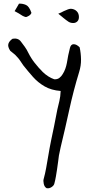

<svg xmlns="http://www.w3.org/2000/svg" viewBox="-20 -707 513 1051"><path d="M235 323Q223 316 219.5 299Q216 282 219 273Q227 244 232.5 213.5Q238 183 243 153Q252 99 260 60.5Q268 22 276 -16Q284 -54 294 -108Q299 -129 305 -154Q311 -179 312 -209Q261 -213 224.5 -234Q188 -255 160.5 -286Q133 -317 107 -350Q99 -361 91.5 -373Q84 -385 74 -395Q65 -406 54.5 -414Q44 -422 36 -429Q21 -452 26 -467.5Q31 -483 49 -495Q79 -500 94 -480Q105 -466 116 -450.5Q127 -435 135 -418Q150 -388 170.5 -362Q191 -336 214 -313Q243 -285 277 -273Q294 -272 305 -280.5Q316 -289 323 -301Q332 -315 337.5 -330.5Q343 -346 346 -362Q349 -383 353.5 -404Q358 -425 363 -445Q368 -465 383.5 -465Q399 -465 416 -448Q423 -416 423.5 -381.5Q424 -347 413 -312Q382 -211 359.5 -107.5Q337 -4 312 99Q305 129 302.5 144.5Q300 160 298.5 175.5Q297 191 292 222Q289 241 286 259Q283 277 278 296Q276 308 262.5 317Q249 326 235 323ZM120 -614Q106 -617 82 -634L60 -646Q65 -654 71 -664.5Q77 -675 84 -687Q104 -688 122 -680Q140 -672 152 -637Q150 -628 138 -620.5Q126 -613 120 -614ZM381 -581Q366 -581 355 -588Q344 -595 322 -613Q324 -612 318 -616.5Q312 -621 299 -632Q307 -635 314.5 -638.5Q322 -642 329 -646Q356 -659 368 -659Q387 -658 399.5 -646Q412 -634 412 -614Q412 -598 403 -589.5Q394 -581 381 -581Z"/></svg>

Font: Mynerve
Style: Regular
Weight: 400
Designer: Carolina Short
Foundry: Carolina Short
Version: Version 1.000; ttfautohint (v1.8.4.7-5d5b)